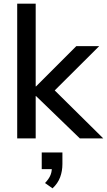

<svg xmlns="http://www.w3.org/2000/svg" viewBox="-20 -756 584 1049"><path d="M74 0V-736H175V-284H177L397 -504H522L279 -262L544 0H416L177 -231H175V0ZM267 273 226 244Q245 224 253.5 206Q262 188 263 168H208V77H321V140Q321 179 308.5 212.5Q296 246 267 273Z"/></svg>

Font: Mulish SemiBold
Style: Regular
Weight: 600
Designer: Vernon Adams
Foundry: Vernon Adams
Version: Version 3.603; ttfautohint (v1.8.3)